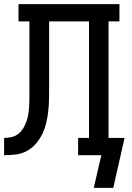

<svg xmlns="http://www.w3.org/2000/svg" viewBox="-20 -755 640 934"><path d="M436 159 473 0H360V-84H413V-651H219V-333Q219 -333 219 -333Q219 -333 219 -333V-331Q219 -303 218.5 -274Q218 -245 215 -216.5Q212 -188 205.5 -160Q199 -132 187 -106Q175 -80 156 -57.5Q137 -35 111.5 -21Q86 -7 57.5 -3.5Q29 0 0 0V-84Q19 -84 37.5 -88.5Q56 -93 70.5 -105Q85 -117 94.5 -133.5Q104 -150 110 -168Q116 -186 118.5 -204.5Q121 -223 122 -241.5Q123 -260 123 -279Q123 -298 123 -317Q123 -321 123 -325.5Q123 -330 123 -335V-651H70V-735H561V-651H508V-84H586L531 159Z"/></svg>

Font: Iosevka Slab Medium Extended
Style: Regular
Weight: 500
Width: 7
Monospace: yes
Designer: Belleve Invis
Foundry: Belleve Invis
Version: Version 11.1.1; ttfautohint (v1.8.3)